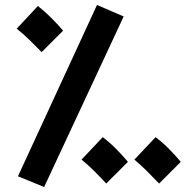

<svg xmlns="http://www.w3.org/2000/svg" viewBox="-20 -717 777 770"><path d="M157 33 52 -10 369 -697 476 -651ZM147 -508Q118 -537 97.5 -557.5Q77 -578 47 -602L132 -693Q161 -670 187 -644Q213 -618 233 -594ZM406 19Q378 -11 357.5 -31.5Q337 -52 307 -77L392 -167Q421 -145 447 -118.5Q473 -92 493 -68ZM618 19Q589 -11 568.5 -31.5Q548 -52 519 -77L604 -167Q633 -145 659 -118.5Q685 -92 705 -68Z"/></svg>

Font: Noto Sans Arabic SemCond
Style: Bold
Weight: 700
Width: 4
Designer: Monotype Design Team, Nadine Chahine, Nizar Qandah and Khaled Hosny
Foundry: Monotype Imaging Inc.
Version: Version 2.012; ttfautohint (v1.8.4.7-5d5b)